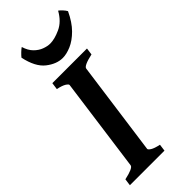

<svg xmlns="http://www.w3.org/2000/svg" viewBox="-269 -887 930 930"><g transform="rotate(-45 195.5 -422.0)"><path d="M327.6 -615.2 322.8 -579.6Q258.8 -565.4 256.3 -549.3L189.9 -65.4Q189.5 -59.6 202.9 -51Q216.3 -42.5 248 -35.6L243.2 0H6.3L11.2 -35.6Q74.7 -49.3 77.1 -65.4L143.1 -549.3Q144 -555.2 130.4 -564Q116.7 -572.8 85.4 -579.6L90.3 -615.2ZM390.6 -808.1Q366.2 -755.9 334.7 -724.4Q303.2 -692.9 271 -679.2Q238.8 -665.5 212.9 -665.5Q170.4 -665.5 129.4 -697.8Q88.4 -730 71.8 -808.1Q78.1 -816.4 90.1 -827.9Q102.1 -839.4 109.4 -843.8Q119.1 -811.5 137.9 -792.7Q156.7 -773.9 178.5 -765.9Q200.2 -757.8 218.8 -757.8Q249.5 -757.8 290.5 -776.6Q331.5 -795.4 358.4 -843.8Q365.2 -839.4 375.5 -828.4Q385.7 -817.4 390.6 -808.1Z"/></g></svg>

Font: Gentium Plus
Style: Bold Italic
Weight: 700
Italic angle: -8°
Designer: Victor Gaultney, Annie Olsen, Iska Routamaa, Becca Hirsbrunner
Foundry: SIL International
Version: Version 6.101